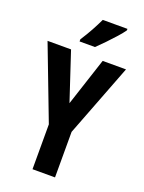

<svg xmlns="http://www.w3.org/2000/svg" viewBox="-171 -1012 816 1090"><g transform="rotate(20 237.0 -466.5)"><path d="M238 -424 333 -714H474L305 -275V0H169V-271L0 -714H142ZM403 -924Q390 -905 366 -878Q342 -851 315 -823Q288 -795 265 -773H172V-786Q198 -826 218 -862.5Q238 -899 254 -933H403Z"/></g></svg>

Font: Noto Sans Myanmar ExtraCondensed
Style: Bold
Weight: 700
Width: 2
Designer: Monotype Design Team
Foundry: Monotype Imaging Inc.
Version: Version 2.107; ttfautohint (v1.8.4.7-5d5b)